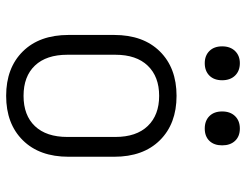

<svg xmlns="http://www.w3.org/2000/svg" viewBox="-110 -700 819 640"><g transform="rotate(90 300.0 -380.5)"><path d="M300 9Q207 9 152 -46.5Q97 -102 97 -199V-351Q97 -448 152 -503.5Q207 -559 300 -559Q393 -559 448 -503.5Q503 -448 503 -351V-199Q503 -102 448 -46.5Q393 9 300 9ZM300 -49Q365 -49 401 -87Q437 -125 437 -195V-355Q437 -425 400.5 -463Q364 -501 300 -501Q236 -501 199.5 -463Q163 -425 163 -355V-195Q163 -125 199 -87Q235 -49 300 -49ZM409 -653Q383 -653 367.5 -668.5Q352 -684 352 -711Q352 -738 367.5 -754Q383 -770 409 -770Q435 -770 450 -754Q465 -738 465 -711Q465 -684 450 -668.5Q435 -653 409 -653ZM191 -653Q166 -653 150.5 -668.5Q135 -684 135 -711Q135 -738 150.5 -754Q166 -770 191 -770Q217 -770 232.5 -754Q248 -738 248 -711Q248 -684 232.5 -668.5Q217 -653 191 -653Z"/></g></svg>

Font: JetBrains Mono NL ExtraLight
Style: Regular
Weight: 200
Designer: Philipp Nurullin, Konstantin Bulenkov
Foundry: JetBrains
Version: Version 2.304; ttfautohint (v1.8.4.7-5d5b)